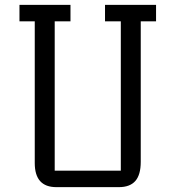

<svg xmlns="http://www.w3.org/2000/svg" viewBox="-20 -770 722 790"><path d="M60.1 -682.1V-750H270V-682.1H205.1V-67.9H477.1V-682.1H412.1V-750H622.1V-682.1H559.1V-104Q559.1 -50.8 536.9 -25.4Q514.6 0 469.2 0H211.9Q123 0 123 -99.1V-682.1Z"/></svg>

Font: Kelly Slab
Style: Regular
Weight: 400
Designer: Denis Masharov
Foundry: Denis Masharov
Version: Version 1.001